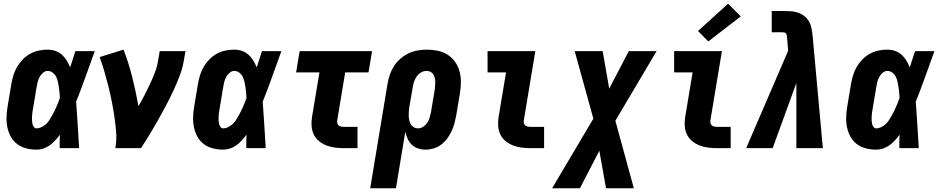

<svg xmlns="http://www.w3.org/2000/svg" viewBox="-20 -794 5040 1029"><path d="M176 8Q148 8 120.5 1Q93 -6 72 -22Q51 -38 38 -61.5Q25 -85 19.5 -112Q14 -139 15 -167.5Q16 -196 21 -225L41 -345Q45 -368 52 -391Q59 -414 71.5 -435.5Q84 -457 102 -475.5Q120 -494 142 -506Q164 -518 188 -523Q212 -528 235 -528Q257 -528 277 -521Q297 -514 312 -500.5Q327 -487 337.5 -469.5Q348 -452 356 -433Q363 -455 370 -476.5Q377 -498 384 -520H488Q463 -452 439 -384Q415 -316 388 -249Q393 -187 396.5 -124.5Q400 -62 404 0H300Q300 -18 300 -36Q300 -54 301 -72Q289 -56 276 -41.5Q263 -27 247 -15.5Q231 -4 212.5 2Q194 8 176 8ZM176 -106Q189 -106 201.5 -112Q214 -118 224.5 -127Q235 -136 242.5 -147.5Q250 -159 257 -171Q264 -183 270 -195Q276 -207 281.5 -219.5Q287 -232 292 -244.5Q297 -257 301 -269Q300 -284 299 -298.5Q298 -313 295.5 -327.5Q293 -342 290 -356.5Q287 -371 280.5 -383.5Q274 -396 262 -405Q250 -414 235 -414Q222 -414 210 -403.5Q198 -393 191.5 -380Q185 -367 181.5 -353.5Q178 -340 176 -326L156 -206Q154 -196 153 -186.5Q152 -177 151.5 -167.5Q151 -158 151.5 -148.5Q152 -139 154 -130Q156 -121 161.5 -113.5Q167 -106 176 -106Z M598 0Q606 -43 602.5 -85.5Q599 -128 593 -169Q587 -210 579 -250.5Q571 -291 561 -331Q551 -371 539.5 -410.5Q528 -450 514 -488L642 -528Q670 -456 689 -379.5Q708 -303 722 -225Q739 -254 754.5 -284Q770 -314 784 -344Q798 -374 810 -405Q822 -436 827 -468L836 -520H974L965 -468Q958 -427 942.5 -386.5Q927 -346 908.5 -306.5Q890 -267 869.5 -228Q849 -189 827.5 -151Q806 -113 783 -75Q760 -37 736 0Z M1176 8Q1148 8 1120.5 1Q1093 -6 1072 -22Q1051 -38 1038 -61.5Q1025 -85 1019.5 -112Q1014 -139 1015 -167.5Q1016 -196 1021 -225L1041 -345Q1045 -368 1052 -391Q1059 -414 1071.5 -435.5Q1084 -457 1102 -475.5Q1120 -494 1142 -506Q1164 -518 1188 -523Q1212 -528 1235 -528Q1257 -528 1277 -521Q1297 -514 1312 -500.5Q1327 -487 1337.5 -469.5Q1348 -452 1356 -433Q1363 -455 1370 -476.5Q1377 -498 1384 -520H1488Q1463 -452 1439 -384Q1415 -316 1388 -249Q1393 -187 1396.5 -124.5Q1400 -62 1404 0H1300Q1300 -18 1300 -36Q1300 -54 1301 -72Q1289 -56 1276 -41.5Q1263 -27 1247 -15.5Q1231 -4 1212.5 2Q1194 8 1176 8ZM1176 -106Q1189 -106 1201.5 -112Q1214 -118 1224.5 -127Q1235 -136 1242.5 -147.5Q1250 -159 1257 -171Q1264 -183 1270 -195Q1276 -207 1281.5 -219.5Q1287 -232 1292 -244.5Q1297 -257 1301 -269Q1300 -284 1299 -298.5Q1298 -313 1295.5 -327.5Q1293 -342 1290 -356.5Q1287 -371 1280.5 -383.5Q1274 -396 1262 -405Q1250 -414 1235 -414Q1222 -414 1210 -403.5Q1198 -393 1191.5 -380Q1185 -367 1181.5 -353.5Q1178 -340 1176 -326L1156 -206Q1154 -196 1153 -186.5Q1152 -177 1151.5 -167.5Q1151 -158 1151.5 -148.5Q1152 -139 1154 -130Q1156 -121 1161.5 -113.5Q1167 -106 1176 -106Z M1824 0Q1799 0 1775 -3Q1751 -6 1729.5 -14.5Q1708 -23 1690 -37.5Q1672 -52 1662 -72.5Q1652 -93 1650 -117Q1648 -141 1652 -166L1692 -406H1567L1586 -520H1974L1955 -406H1830L1787 -147Q1786 -140 1788 -133Q1790 -126 1795.5 -121.5Q1801 -117 1808.5 -115.5Q1816 -114 1824 -114H1896V0Z M1964 215 2057 -345Q2061 -369 2069 -393Q2077 -417 2091 -439Q2105 -461 2125.5 -479Q2146 -497 2169.5 -508Q2193 -519 2218 -523.5Q2243 -528 2267 -528Q2297 -528 2326 -522Q2355 -516 2378.5 -501Q2402 -486 2418.5 -463Q2435 -440 2442.5 -412.5Q2450 -385 2450 -355.5Q2450 -326 2445 -295L2425 -175Q2421 -154 2415.5 -133Q2410 -112 2400.5 -91.5Q2391 -71 2377 -52Q2363 -33 2344.5 -19Q2326 -5 2304 1.5Q2282 8 2261 8Q2240 8 2220.5 1.5Q2201 -5 2187 -18.5Q2173 -32 2165 -49.5Q2157 -67 2152 -87L2102 215ZM2221 -106Q2235 -106 2248.5 -115Q2262 -124 2270.5 -137.5Q2279 -151 2283 -165.5Q2287 -180 2290 -194L2310 -314Q2311 -325 2312 -336Q2313 -347 2312.5 -357.5Q2312 -368 2309.5 -378Q2307 -388 2301.5 -396.5Q2296 -405 2286.5 -409.5Q2277 -414 2266 -414Q2251 -414 2236.5 -405.5Q2222 -397 2213 -384Q2204 -371 2199 -356Q2194 -341 2192 -326L2174 -222Q2172 -209 2171 -197Q2170 -185 2170.5 -173Q2171 -161 2173.5 -149Q2176 -137 2182 -127.5Q2188 -118 2198 -112Q2208 -106 2221 -106Z M2824 0Q2799 0 2775 -3Q2751 -6 2729.5 -14.5Q2708 -23 2690 -37.5Q2672 -52 2662 -72.5Q2652 -93 2650 -117Q2648 -141 2652 -166L2692 -406H2593V-520H2849L2787 -147Q2786 -140 2788 -133Q2790 -126 2795.5 -121.5Q2801 -117 2808.5 -115.5Q2816 -114 2824 -114H2896V0Z M2939 215 3160 -158 3060 -520H3210L3245 -319L3350 -520H3499L3278 -147L3377 215H3228L3192 14L3088 215Z M3824 0Q3799 0 3775 -3Q3751 -6 3729.5 -14.5Q3708 -23 3690 -37.5Q3672 -52 3662 -72.5Q3652 -93 3650 -117Q3648 -141 3652 -166L3692 -406H3593V-520H3849L3787 -147Q3786 -140 3788 -133Q3790 -126 3795.5 -121.5Q3801 -117 3808.5 -115.5Q3816 -114 3824 -114H3896V0ZM3776 -572 3721 -628 3882 -774 3950 -706Z M3979 0 4204 -522 4198 -593Q4198 -598 4197 -603.5Q4196 -609 4193.5 -613.5Q4191 -618 4185.5 -619.5Q4180 -621 4175 -621H4116V-735H4175Q4196 -735 4216.5 -734Q4237 -733 4256 -726.5Q4275 -720 4290.5 -708Q4306 -696 4315.5 -679.5Q4325 -663 4329 -643Q4333 -623 4335 -603L4390 0H4248V-349L4121 0Z M4676 8Q4648 8 4620.5 1Q4593 -6 4572 -22Q4551 -38 4538 -61.5Q4525 -85 4519.5 -112Q4514 -139 4515 -167.5Q4516 -196 4521 -225L4541 -345Q4545 -368 4552 -391Q4559 -414 4571.5 -435.5Q4584 -457 4602 -475.5Q4620 -494 4642 -506Q4664 -518 4688 -523Q4712 -528 4735 -528Q4757 -528 4777 -521Q4797 -514 4812 -500.5Q4827 -487 4837.5 -469.5Q4848 -452 4856 -433Q4863 -455 4870 -476.5Q4877 -498 4884 -520H4988Q4963 -452 4939 -384Q4915 -316 4888 -249Q4893 -187 4896.5 -124.5Q4900 -62 4904 0H4800Q4800 -18 4800 -36Q4800 -54 4801 -72Q4789 -56 4776 -41.5Q4763 -27 4747 -15.5Q4731 -4 4712.5 2Q4694 8 4676 8ZM4676 -106Q4689 -106 4701.5 -112Q4714 -118 4724.5 -127Q4735 -136 4742.5 -147.5Q4750 -159 4757 -171Q4764 -183 4770 -195Q4776 -207 4781.5 -219.5Q4787 -232 4792 -244.5Q4797 -257 4801 -269Q4800 -284 4799 -298.5Q4798 -313 4795.5 -327.5Q4793 -342 4790 -356.5Q4787 -371 4780.5 -383.5Q4774 -396 4762 -405Q4750 -414 4735 -414Q4722 -414 4710 -403.5Q4698 -393 4691.5 -380Q4685 -367 4681.5 -353.5Q4678 -340 4676 -326L4656 -206Q4654 -196 4653 -186.5Q4652 -177 4651.5 -167.5Q4651 -158 4651.5 -148.5Q4652 -139 4654 -130Q4656 -121 4661.5 -113.5Q4667 -106 4676 -106Z"/></svg>

Font: Iosevka SS04 Heavy Oblique
Style: Regular
Weight: 900
Italic angle: -9°
Monospace: yes
Designer: Belleve Invis
Foundry: Belleve Invis
Version: Version 19.0.0; ttfautohint (v1.8.4)